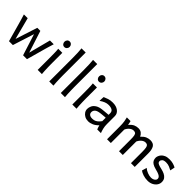

<svg xmlns="http://www.w3.org/2000/svg" viewBox="236 -2007 3245 3245"><g transform="rotate(45 1858.0 -384.5)"><path d="M341.8 -498H415L542 -105L644.5 -498H734.9Q723.6 -460.9 715.1 -432.9Q706.5 -404.8 699.2 -379.4Q691.9 -354 683.6 -324.7L593.3 0H500.5L378.4 -383.3L256.3 0H163.6L73.2 -324.7Q62.5 -363.8 50.8 -402.8Q39.1 -441.9 22 -498H112.3L214.8 -105Z M842.3 -498H939.9Q939.9 -431.6 939.9 -365.2Q939.9 -298.8 939.9 -231.9Q939.9 -200.7 941.2 -156Q942.4 -111.3 944.6 -68.8Q946.8 -26.4 949.7 0H849.6Q849.6 -35.2 849.6 -82.5Q849.6 -129.9 849.6 -177Q849.6 -224.1 849.6 -258.8Q849.6 -330.1 848.4 -394.8Q847.2 -459.5 842.3 -498ZM832.5 -656.7Q832.5 -684.1 849.6 -703.4Q866.7 -722.7 893.6 -722.7Q920.9 -722.7 939 -703.4Q957 -684.1 957 -656.7Q957 -629.9 939 -610.4Q920.9 -590.8 893.6 -590.8Q866.7 -590.8 849.6 -610.4Q832.5 -629.9 832.5 -656.7Z M1215.8 -781.2V-231.9Q1215.8 -200.7 1217 -156.2Q1218.3 -111.8 1220.5 -69.3Q1222.7 -26.9 1225.6 0H1125.5V-551.8Q1125.5 -694.8 1115.7 -781.2Z M1491.7 -781.2V-231.9Q1491.7 -200.7 1492.9 -156.2Q1494.1 -111.8 1496.3 -69.3Q1498.5 -26.9 1501.5 0H1401.4V-551.8Q1401.4 -694.8 1391.6 -781.2Z M1669.9 -498H1767.6Q1767.6 -431.6 1767.6 -365.2Q1767.6 -298.8 1767.6 -231.9Q1767.6 -200.7 1768.8 -156Q1770 -111.3 1772.2 -68.8Q1774.4 -26.4 1777.3 0H1677.2Q1677.2 -35.2 1677.2 -82.5Q1677.2 -129.9 1677.2 -177Q1677.2 -224.1 1677.2 -258.8Q1677.2 -330.1 1676 -394.8Q1674.8 -459.5 1669.9 -498ZM1660.2 -656.7Q1660.2 -684.1 1677.2 -703.4Q1694.3 -722.7 1721.2 -722.7Q1748.5 -722.7 1766.6 -703.4Q1784.7 -684.1 1784.7 -656.7Q1784.7 -629.9 1766.6 -610.4Q1748.5 -590.8 1721.2 -590.8Q1694.3 -590.8 1677.2 -610.4Q1660.2 -629.9 1660.2 -656.7Z M2065.4 12.2Q2019.5 12.2 1983.6 -6.8Q1947.8 -25.9 1927.2 -57.1Q1906.7 -88.4 1906.7 -124.5Q1906.7 -161.6 1924.1 -198.7Q1941.4 -235.8 1984.1 -263.2Q2026.9 -290.5 2102.1 -297.9Q2119.1 -299.8 2146.5 -302.2Q2173.8 -304.7 2199 -307.1Q2224.1 -309.6 2233.9 -310.1V-346.7Q2233.9 -391.1 2202.9 -410.4Q2171.9 -429.7 2116.7 -429.7Q2078.1 -429.7 2039.6 -414.3Q2001 -398.9 1958 -368.7Q1958.5 -379.4 1959 -397.9Q1959.5 -416.5 1960.4 -435.1Q1961.4 -453.6 1962.9 -463.9Q2000 -480 2041.5 -493.9Q2083 -507.8 2138.7 -507.8Q2223.1 -507.8 2273.7 -468.5Q2324.2 -429.2 2324.2 -371.1V-180.7Q2324.2 -127.9 2334.5 -84.5Q2344.7 -41 2360.8 0H2272.9Q2268.1 -11.7 2261 -32Q2253.9 -52.2 2248.5 -75.7Q2205.6 -29.8 2158.2 -8.8Q2110.8 12.2 2065.4 12.2ZM2080.1 -68.4Q2105 -68.4 2129.2 -74.5Q2153.3 -80.6 2179 -99.9Q2204.6 -119.1 2233.9 -158.7V-241.7Q2221.7 -241.2 2197.3 -239Q2172.9 -236.8 2147.7 -234.4Q2122.6 -231.9 2106.9 -229.5Q2044.9 -220.7 2019.8 -195.6Q1994.6 -170.4 1994.6 -136.7Q1994.6 -104 2017.3 -86.2Q2040 -68.4 2080.1 -68.4Z M2883.3 -322.3V0H2793V-278.3Q2793 -338.9 2786.6 -369.9Q2780.3 -400.9 2764.9 -411.6Q2749.5 -422.4 2722.2 -422.4Q2686.5 -422.4 2651.9 -394.3Q2617.2 -366.2 2597.7 -322.3V0H2507.3V-300.3Q2507.3 -372.1 2499 -422.4Q2490.7 -472.7 2482.9 -498H2570.8Q2576.2 -482.9 2580.1 -461.4Q2584 -439.9 2586.4 -422.4Q2631.3 -474.1 2670.4 -491Q2709.5 -507.8 2751.5 -507.8Q2799.3 -507.8 2829.3 -482.9Q2859.4 -458 2871.6 -425.8Q2917.5 -475.1 2958 -491.5Q2998.5 -507.8 3037.1 -507.8Q3111.3 -507.8 3140.1 -460.2Q3168.9 -412.6 3168.9 -322.3V0H3078.6V-268.6Q3078.6 -331.5 3072.3 -364.7Q3065.9 -397.9 3050.5 -410.2Q3035.2 -422.4 3007.8 -422.4Q2972.2 -422.4 2938.5 -395.3Q2904.8 -368.2 2883.3 -322.3Z M3652.3 -468.8 3635.3 -383.3Q3610.8 -397.5 3573.7 -413.6Q3536.6 -429.7 3491.2 -429.7Q3437.5 -429.7 3416.7 -408.9Q3396 -388.2 3396 -366.2Q3396 -349.1 3404.1 -337.2Q3412.1 -325.2 3437 -314.9Q3461.9 -304.7 3513.2 -293Q3557.6 -283.2 3594 -265.6Q3630.4 -248 3652.3 -218.8Q3674.3 -189.5 3674.3 -144Q3674.3 -100.1 3649.2 -64.7Q3624 -29.3 3581.5 -8.5Q3539.1 12.2 3486.3 12.2Q3427.2 12.2 3377.2 -4.6Q3327.1 -21.5 3298.3 -43.9L3322.8 -131.8Q3356 -102.1 3403.1 -84Q3450.2 -65.9 3488.8 -65.9Q3531.7 -65.9 3559.1 -86.2Q3586.4 -106.4 3586.4 -131.8Q3586.4 -150.4 3575.7 -165.8Q3564.9 -181.2 3535.9 -195.1Q3506.8 -209 3452.1 -222.2Q3393.1 -236.8 3361.8 -257.6Q3330.6 -278.3 3319.3 -304.7Q3308.1 -331.1 3308.1 -361.3Q3308.1 -378.4 3316.9 -402.8Q3325.7 -427.2 3346.4 -451.4Q3367.2 -475.6 3403.8 -491.7Q3440.4 -507.8 3496.1 -507.8Q3549.3 -507.8 3588.1 -495.4Q3627 -482.9 3652.3 -468.8Z"/></g></svg>

Font: Kanchenjunga
Style: Regular
Weight: 400
Designer: Becca Hirsbrunner Spalinger
Foundry: SIL International
Version: Version 2.001